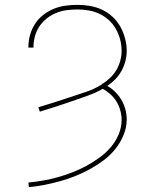

<svg xmlns="http://www.w3.org/2000/svg" viewBox="-20 -763 640 791"><path d="M99 8 97 -11Q128 -14 159 -19.5Q190 -25 220 -33.5Q250 -42 279.5 -53.5Q309 -65 336.5 -80Q364 -95 389.5 -113.5Q415 -132 435.5 -155.5Q456 -179 468.5 -208.5Q481 -238 481 -270Q481 -289 475.5 -308.5Q470 -328 460 -344.5Q450 -361 435 -374.5Q420 -388 403 -397Q373 -380 340.5 -368.5Q308 -357 275 -345.5Q242 -334 209.5 -323.5Q177 -313 144 -303L138 -321Q171 -331 204 -341.5Q237 -352 270 -363Q303 -374 336 -385Q369 -396 399 -415L401 -419Q401 -419 402 -418.5Q403 -418 403 -418Q420 -429 435 -443.5Q450 -458 460 -475.5Q470 -493 475.5 -513Q481 -533 481 -553Q481 -577 475 -600Q469 -623 457.5 -643.5Q446 -664 428.5 -680Q411 -696 390 -706Q369 -716 345.5 -720Q322 -724 299 -724Q276 -724 254 -721Q232 -718 211 -709.5Q190 -701 172.5 -687Q155 -673 142.5 -654.5Q130 -636 124 -614Q118 -592 118 -570Q118 -569 118 -568.5Q118 -568 118 -567H97Q97 -568 97 -568.5Q97 -569 97 -570Q97 -595 104 -619.5Q111 -644 124.5 -665Q138 -686 158 -701.5Q178 -717 201 -726.5Q224 -736 249 -739.5Q274 -743 299 -743Q325 -743 351 -738.5Q377 -734 400.5 -723Q424 -712 443.5 -694Q463 -676 475.5 -653.5Q488 -631 495 -605.5Q502 -580 502 -554Q502 -532 496.5 -511Q491 -490 480.5 -471Q470 -452 455 -436.5Q440 -421 422 -409Q440 -399 455 -384Q470 -369 480.5 -351Q491 -333 496.5 -312.5Q502 -292 502 -271Q502 -238 489 -206.5Q476 -175 455 -149Q434 -123 407.5 -103Q381 -83 352 -67Q323 -51 292 -38.5Q261 -26 229 -17Q197 -8 164.5 -1.5Q132 5 99 8Z"/></svg>

Font: Iosevka Curly Thin Extended
Style: Regular
Weight: 100
Width: 7
Monospace: yes
Designer: Belleve Invis
Foundry: Belleve Invis
Version: Version 11.1.0; ttfautohint (v1.8.3)